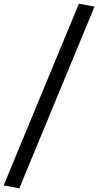

<svg xmlns="http://www.w3.org/2000/svg" viewBox="-30 -814 534 1044"><path d="M399 -794 484 -778 75 210 -10 194Z"/></svg>

Font: Repo Medium
Style: Regular
Weight: 500
Designer: Stefan Peev
Foundry: Context Ltd
Version: Version 1.502